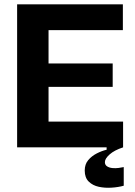

<svg xmlns="http://www.w3.org/2000/svg" viewBox="-20 -680 622 886"><path d="M59 0V-660H204V0ZM161 0V-119H548V0ZM161 -279V-387H500V-279ZM161 -541V-660H547V-541ZM551 177Q526 184 495 186Q464 188 436 182Q408 176 389.5 158Q371 140 371 107Q371 78 387 59Q403 40 426.5 28Q450 16 472 11V-9L548 -10V0Q508 13 486 32.5Q464 52 464 68Q464 81 474 87.5Q484 94 498.5 95.5Q513 97 527.5 95Q542 93 551 91Z"/></svg>

Font: Bricolage Grotesque 28pt
Style: Bold
Weight: 700
Designer: Mathieu Triay
Foundry: Atelier Triay
Version: Version 1.000;gftools[0.9.30]